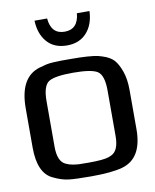

<svg xmlns="http://www.w3.org/2000/svg" viewBox="-79 -741 654 812"><g transform="rotate(-10 247.5 -335.0)"><path d="M470 -321V-153Q470 -28 382 -3Q336 10 247 10Q181 10 151 6.5Q121 3 86 -14Q24 -42 24 -153V-321Q24 -455 112 -481Q129 -486 142 -489Q155 -492 175.5 -493Q196 -494 204 -494Q212 -494 247 -494Q330 -494 365 -486Q373 -484 382 -481Q414 -471 430 -453.5Q446 -436 458 -402Q470 -369 470 -321ZM378 -140V-336Q378 -402 351 -419Q325 -435 247 -435Q169 -435 143 -419Q116 -402 116 -336V-140Q116 -77 149 -62Q163 -55 179 -52.5Q195 -50 205 -49.5Q215 -49 247 -49Q310 -49 333 -57Q339 -59 345 -62Q378 -77 378 -140ZM361 -680Q359 -623 328 -588Q297 -553 243 -553Q188 -553 157.5 -588Q127 -623 125 -680H179Q185 -612 243 -612Q301 -612 307 -680Z"/></g></svg>

Font: Gamestation Display
Style: Regular
Weight: 400
Designer: Jonas Hecksher
Foundry: Jonas Hecksher, Playtypeª, e-types AS
Version: Version 1.003